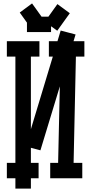

<svg xmlns="http://www.w3.org/2000/svg" viewBox="-20 -1040 532 1120"><path d="M69.8 60.1V-765.1H160.2V60.1ZM317.9 -40 334 -758.8 423.8 -756.8 408.2 -38.1ZM20 -89.8H205.1V0H20ZM20 -799.8H210V-710H20ZM265.1 -799.8H472.2V-710H265.1ZM272.9 -89.8H460V0H272.9ZM215.8 -163.1 129.9 -186 334 -861.8 420.9 -838.9ZM277.8 -942.9V-853H137.2V-942.9ZM314.9 -1016.1 387.2 -962.9 314 -860.8 241.2 -913.1ZM167 -1020 240.2 -918 167 -866.2 95.2 -966.8Z"/></svg>

Font: Opir
Style: Regular
Weight: 400
Designer: Maksym Kobuzan
Version: Version 1.000;FEAKit 1.0